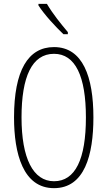

<svg xmlns="http://www.w3.org/2000/svg" viewBox="-20 -969 559 999"><path d="M224 -949H180V-941C211 -892 271 -828 310 -791H333V-802C296 -846 256 -895 224 -949ZM466 -358C466 -569 411 -724 261 -724C126 -724 53 -602 53 -358C53 -170 100 10 261 10C420 10 466 -162 466 -358ZM92 -358C92 -569 146 -689 261 -689C372 -689 427 -572 427 -358C427 -141 372 -26 261 -26C152 -26 92 -146 92 -358Z"/></svg>

Font: Noto Sans Georgian ExtraCondensed ExtraLight
Style: Regular
Weight: 200
Width: 2
Designer: Monotype Design Team, Akaki Razmadze
Foundry: Google LLC
Version: Version 2.005